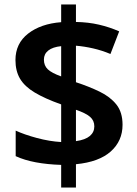

<svg xmlns="http://www.w3.org/2000/svg" viewBox="-20 -779 612 857"><path d="M253 -43Q191 -45 140 -54.5Q89 -64 50 -82V-196Q89 -178 145 -163Q201 -148 253 -145V-313Q180 -339 135 -366Q90 -393 69.5 -427.5Q49 -462 49 -511Q49 -585 105.5 -629Q162 -673 253 -680V-759H319V-681Q374 -680 421.5 -669Q469 -658 512 -639L473 -538Q435 -554 395.5 -563Q356 -572 319 -575V-412Q377 -393 424.5 -370Q472 -347 499.5 -312.5Q527 -278 527 -222Q527 -150 474.5 -103Q422 -56 319 -46V58H253ZM319 -149Q361 -155 381 -172Q401 -189 401 -215Q401 -241 382 -257.5Q363 -274 319 -289ZM253 -573Q215 -569 195.5 -553.5Q176 -538 176 -513Q176 -486 193.5 -469.5Q211 -453 253 -438Z"/></svg>

Font: Noto Sans Javanese SemiBold
Style: Regular
Weight: 600
Version: Version 2.004